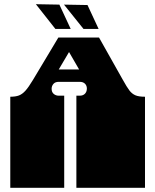

<svg xmlns="http://www.w3.org/2000/svg" viewBox="-20 -895 740 915"><path d="M29 -171V-172Q29 -185 29 -191Q29 -197 29 -209V-260Q29 -269 29 -273.5Q29 -278 29 -282.5Q29 -287 29 -296V-297Q29 -310 29 -316Q29 -322 29 -334V-434Q54 -434 70 -440Q86 -446 101 -462.5Q116 -479 137 -514L258 -716H452L564 -517Q585 -479 597 -463.5Q609 -448 625 -441Q641 -434 671 -434V0H344V-135Q344 -144 344 -148.5Q344 -153 344 -157.5Q344 -162 344 -171V-172Q344 -185 344 -191Q344 -197 344 -209V-260Q344 -269 344 -273.5Q344 -278 344 -282.5Q344 -287 344 -296V-297Q344 -310 344 -316Q344 -322 344 -334V-439H360Q376 -439 385 -448.5Q394 -458 394 -473Q394 -487 385 -496Q376 -505 360 -505H260Q243 -505 234.5 -495Q226 -485 226 -472Q226 -456 236 -447.5Q246 -439 260 -439H286V0H29V-135Q29 -144 29 -148.5Q29 -153 29 -157.5Q29 -162 29 -171ZM357 -564 309 -647 260 -564ZM151 -875 263 -873 317 -757H244ZM285 -873 397 -871 450 -757H378Z"/></svg>

Font: Danfo
Style: Regular
Weight: 400
Version: Version 1.000;Glyphs 3.2 (3236)